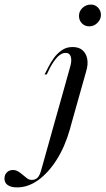

<svg xmlns="http://www.w3.org/2000/svg" viewBox="-177 -633 465 846"><path d="M95.2 -206.5 131.5 -336.3Q140.3 -365.3 135.1 -382.7Q129.8 -400 112.1 -400Q94.4 -400 77.4 -383.1Q60.5 -366.1 43.5 -334.7L29 -304.8H19.4L37.1 -339.5Q46 -357.3 60.1 -377Q74.2 -396.8 94.8 -411.3Q115.3 -425.8 142.7 -425.8Q170.2 -425.8 186.3 -412.1Q202.4 -398.4 207.3 -373.8Q212.1 -349.2 202.4 -317.7L171 -206.5ZM141.9 -103.2 130.6 -62.1Q108.9 13.7 72.6 71Q36.3 128.2 -8.5 160.5Q-53.2 192.7 -101.6 192.7Q-128.2 192.7 -142.7 182.7Q-157.3 172.6 -157.3 154Q-157.3 137.1 -146.8 126.6Q-136.3 116.1 -120.2 116.1Q-107.3 116.1 -96.8 122.6Q-86.3 129 -76.6 137.5Q-66.9 146 -57.7 152.8Q-48.4 159.7 -37.1 159.7Q-21.8 159.7 -12.1 150.4Q-2.4 141.1 4 118.5L66.1 -103.2L95.2 -206.5H171ZM216.1 -516.9Q196.8 -516.9 183.9 -530.2Q171 -543.5 171 -562.9Q171 -583.9 186.7 -598.4Q202.4 -612.9 223.4 -612.9Q241.9 -612.9 254.8 -599.6Q267.7 -586.3 267.7 -566.9Q267.7 -547.6 252.4 -532.3Q237.1 -516.9 216.1 -516.9Z"/></svg>

Font: Playfair 144pt SemiCondensed
Style: Italic
Weight: 400
Width: 4
Italic angle: -15.6°
Designer: Claus Eggers Sørensen
Foundry: Claus Eggers Sørensen
Version: Version 2.203